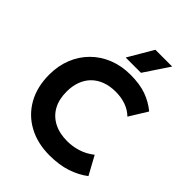

<svg xmlns="http://www.w3.org/2000/svg" viewBox="-263 -1075 1225 1225"><g transform="rotate(45 349.0 -463.0)"><path d="M407.5 15Q299 15 216.5 -29.8Q134 -74.5 88 -156.2Q42 -238 42 -348.5Q42 -429 69 -496Q96 -563 145.5 -612.2Q195 -661.5 262.2 -688.2Q329.5 -715 409.5 -715Q494.5 -715 553.5 -693.5Q612.5 -672 659.5 -633L584.5 -511.5Q554 -541.5 512.2 -556.5Q470.5 -571.5 419.5 -571.5Q367.5 -571.5 326.2 -556Q285 -540.5 256.2 -511.8Q227.5 -483 212.2 -442.2Q197 -401.5 197 -350.5Q197 -280.5 224.2 -231.2Q251.5 -182 302.2 -155.5Q353 -129 423.5 -129Q472.5 -129 519.8 -144Q567 -159 609 -192L677 -67.5Q627.5 -29.5 561 -7.2Q494.5 15 407.5 15ZM310 -770.5 409 -939.5H560.5L448 -770.5Z"/></g></svg>

Font: Geologica Cursive SemiBold
Style: Regular
Weight: 600
Designer: Sindre Bremnes, Frode Helland
Foundry: Monokrom Skriftforlag AS
Version: Version 1.010;gftools[0.9.28]